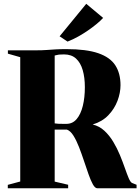

<svg xmlns="http://www.w3.org/2000/svg" viewBox="-20 -1014 756 1034"><path d="M22 0V-18.5L89 -36.5V-706L22.5 -725V-743H176Q207.5 -743 230.8 -744.8Q254 -746.5 278.2 -748Q302.5 -749.5 337 -749.5Q445 -749.5 509 -727.5Q573 -705.5 601 -662.2Q629 -619 629 -555Q629 -514.5 612.8 -471.2Q596.5 -428 563.5 -393.5Q530.5 -359 479 -343.5Q515 -335 542.2 -309.8Q569.5 -284.5 590 -250.2Q610.5 -216 625.8 -179Q641 -142 652.5 -109Q664 -76 673.2 -54.2Q682.5 -32.5 691.5 -28.5L715.5 -19V0H504.5Q492 0 480.2 -21Q468.5 -42 456.8 -75.5Q445 -109 432.2 -147.5Q419.5 -186 405.5 -222Q391.5 -258 375.5 -283.5Q359.5 -309 340.5 -316Q331 -316 323 -316Q315 -316 307.5 -316Q300 -316 292 -316Q284 -316 274.5 -316V-36L347 -19V0ZM338 -347Q371 -347 393 -373Q415 -399 426 -443.8Q437 -488.5 437 -544.5Q437 -596.5 425.5 -636.2Q414 -676 389.5 -698.5Q365 -721 325 -721Q306 -721 297.8 -720Q289.5 -719 285.5 -717.5Q281.5 -716 274.5 -715V-349.5Q282 -348 294.2 -347.5Q306.5 -347 318.8 -347Q331 -347 338 -347ZM343 -790.5 301 -818.5 444.5 -993.5 535.5 -917.5Q520 -901 499 -883.8Q478 -866.5 453.2 -849.5Q428.5 -832.5 401.2 -817.2Q374 -802 345 -790.5Z"/></svg>

Font: Merriweather 144pt Black
Style: Regular
Weight: 900
Version: Version 2.100